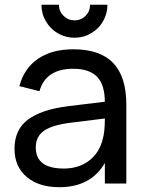

<svg xmlns="http://www.w3.org/2000/svg" viewBox="-20 -759 602 794"><path d="M288.1 -603Q251 -603 219.5 -621.1Q188 -639.2 169.9 -670.9Q151.4 -701.7 151.4 -739.3H223.6Q223.6 -712.9 242.7 -693.8Q261.7 -674.8 288.1 -674.8Q315.4 -674.8 334 -693.6Q352.5 -712.4 352.5 -739.3H424.3Q424.3 -702.6 406.2 -671.1Q388.2 -639.6 356.9 -621.6Q326.2 -603 288.1 -603ZM283.2 -555.2Q393.6 -555.2 448 -498.5Q502.4 -441.9 502.4 -326.7V0H413.6V-85Q356 15.1 225.1 15.1Q140.1 15.1 90.1 -27.6Q40 -70.3 40 -143.6Q40 -223.1 95.7 -264.4Q151.4 -305.7 257.8 -319.3L413.6 -338.4Q413.1 -409.2 381.1 -441.9Q349.1 -474.6 282.2 -474.6Q169.4 -474.6 143.1 -381.8L60.1 -402.8Q79.6 -476.6 137.2 -515.9Q194.8 -555.2 283.2 -555.2ZM413.6 -269 268.1 -251Q193.8 -241.2 160.9 -217.5Q127.9 -193.8 127.9 -149.4Q127.9 -62 243.7 -62Q306.2 -62 348.9 -95Q391.6 -127.9 404.8 -184.1Q413.6 -212.4 413.6 -267.6Z"/></svg>

Font: Vela Sans Med
Style: Regular
Weight: 500
Designer: Principal design: Mikhail Sharanda - project Manrope.
Design modification: Ravid Balaliev
Foundry: Mikhail Sharanda
Version: Version 1.001